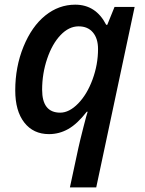

<svg xmlns="http://www.w3.org/2000/svg" viewBox="-20 -570 625 830"><path d="M305.2 -549.8Q394.5 -549.8 439 -462.9H443.8L475.1 -540H562L396 240.2H282.2L318.8 69.8Q324.7 42.5 340.1 -18.1Q355.5 -78.6 358.9 -86.9H355Q314 -34.2 274.9 -12.2Q235.8 9.8 191.9 9.8Q124 9.8 85 -40.3Q45.9 -90.3 45.9 -179.2Q45.9 -280.8 81.5 -368.2Q117.2 -455.6 175.5 -502.7Q233.9 -549.8 305.2 -549.8ZM240.2 -83Q279.3 -83 317.9 -122.6Q356.4 -162.1 380.1 -226.6Q403.8 -291 403.8 -357.9Q403.8 -403.8 381.6 -429.9Q359.4 -456.1 319.8 -456.1Q277.8 -456.1 241.7 -418.2Q205.6 -380.4 183.8 -315.9Q162.1 -251.5 162.1 -182.1Q162.1 -83 240.2 -83Z"/></svg>

Font: TypoPRO Open Sans
Style: Italic
Weight: 600
Italic angle: -12°
Foundry: Ascender Corporation
Version: Version 1.10